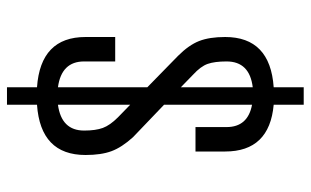

<svg xmlns="http://www.w3.org/2000/svg" viewBox="-190 -600 890 550"><g transform="rotate(90 255.0 -325.0)"><path d="M230 100V14Q86 4 86 -125V-210H156V-121Q156 -56 230 -46V-302L140 -390Q109 -421 97.5 -450.5Q86 -480 86 -525Q86 -654 230 -664V-750H280V-664Q414 -652 414 -525V-440H344V-529Q344 -590 280 -602V-350L373 -261Q402 -229 413 -199.5Q424 -170 424 -125Q424 4 280 14V100ZM156 -529Q156 -495 163 -475Q170 -455 194 -433L230 -398V-604Q156 -595 156 -529ZM354 -121Q354 -154 346.5 -174.5Q339 -195 316 -218L280 -253V-46Q354 -56 354 -121Z"/></g></svg>

Font: Unica One
Style: Regular
Weight: 400
Designer: Eduardo Rodriguez Tunni
Foundry: Eduardo Rodriguez Tunni
Version: Version 1.001